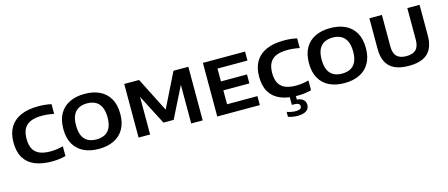

<svg xmlns="http://www.w3.org/2000/svg" viewBox="-50 -1222 4807 2058"><g transform="rotate(-15 2353.0 -192.5)"><path d="M391 7.5Q280 7.5 202.2 -24.5Q124.5 -56.5 83.5 -123.8Q42.5 -191 42.5 -296.5Q42.5 -396.5 83.8 -464.8Q125 -533 204.2 -567.8Q283.5 -602.5 397.5 -602.5Q435.5 -602.5 472 -599Q508.5 -595.5 543 -587.5V-479.5Q511 -486.5 477.5 -490.2Q444 -494 408 -494Q333.5 -494 284.5 -473.2Q235.5 -452.5 211.8 -409Q188 -365.5 188 -297.5Q188 -227 212 -183.8Q236 -140.5 283.5 -120.8Q331 -101 402 -101Q438.5 -101 473.2 -106Q508 -111 543 -120V-12Q509.5 -2.5 470.2 2.5Q431 7.5 391 7.5Z M911.5 7.5Q815.5 7.5 744.8 -26.5Q674 -60.5 635 -128.5Q596 -196.5 596 -297Q596 -398 635 -466Q674 -534 745 -568.2Q816 -602.5 911.5 -602.5Q1008 -602.5 1079 -568.2Q1150 -534 1189 -465.8Q1228 -397.5 1228 -297Q1228 -197 1188.8 -129Q1149.5 -61 1078.5 -26.8Q1007.5 7.5 911.5 7.5ZM911.5 -97.5Q966.5 -97.5 1005.8 -118.2Q1045 -139 1065.8 -182.5Q1086.5 -226 1086.5 -295Q1086.5 -366 1065.2 -410.8Q1044 -455.5 1004.8 -476.5Q965.5 -497.5 911.5 -497.5Q858 -497.5 819 -477Q780 -456.5 758.8 -413Q737.5 -369.5 737.5 -300Q737.5 -228 758.2 -183.5Q779 -139 818.2 -118.2Q857.5 -97.5 911.5 -97.5Z M1351.5 0V-595H1516.5L1718.5 -196H1700.5L1898 -595H2063V0H1935.5V-483H1962.5L1764 -86H1650.5L1445.5 -483H1479.5V0Z M2224.5 0V-595H2692.5V-495.5H2360V-99.5H2697V0ZM2299.5 -253.5V-353H2649V-253.5Z M3116.5 7.5Q3005.5 7.5 2927.8 -24.5Q2850 -56.5 2809 -123.8Q2768 -191 2768 -296.5Q2768 -396.5 2809.2 -464.8Q2850.5 -533 2929.8 -567.8Q3009 -602.5 3123 -602.5Q3161 -602.5 3197.5 -599Q3234 -595.5 3268.5 -587.5V-479.5Q3236.5 -486.5 3203 -490.2Q3169.5 -494 3133.5 -494Q3059 -494 3010 -473.2Q2961 -452.5 2937.2 -409Q2913.5 -365.5 2913.5 -297.5Q2913.5 -227 2937.5 -183.8Q2961.5 -140.5 3009 -120.8Q3056.5 -101 3127.5 -101Q3164 -101 3198.8 -106Q3233.5 -111 3268.5 -120V-12Q3235 -2.5 3195.8 2.5Q3156.5 7.5 3116.5 7.5ZM3059.5 216.5Q3031.5 216.5 3005 212Q2978.5 207.5 2955.5 199V144.5Q2981 154 3006 158.2Q3031 162.5 3053.5 162.5Q3084.5 162.5 3100.8 153.8Q3117 145 3117 125.5Q3117 105 3100.8 96Q3084.5 87 3053 87H3029V-10H3095.5V65.5L3067.5 44Q3128 44 3159 66Q3190 88 3190 129Q3190 170.5 3156.8 193.5Q3123.5 216.5 3059.5 216.5Z M3637 7.5Q3541 7.5 3470.2 -26.5Q3399.5 -60.5 3360.5 -128.5Q3321.5 -196.5 3321.5 -297Q3321.5 -398 3360.5 -466Q3399.5 -534 3470.5 -568.2Q3541.5 -602.5 3637 -602.5Q3733.5 -602.5 3804.5 -568.2Q3875.5 -534 3914.5 -465.8Q3953.5 -397.5 3953.5 -297Q3953.5 -197 3914.2 -129Q3875 -61 3804 -26.8Q3733 7.5 3637 7.5ZM3637 -97.5Q3692 -97.5 3731.2 -118.2Q3770.5 -139 3791.2 -182.5Q3812 -226 3812 -295Q3812 -366 3790.8 -410.8Q3769.5 -455.5 3730.2 -476.5Q3691 -497.5 3637 -497.5Q3583.5 -497.5 3544.5 -477Q3505.5 -456.5 3484.2 -413Q3463 -369.5 3463 -300Q3463 -228 3483.8 -183.5Q3504.5 -139 3543.8 -118.2Q3583 -97.5 3637 -97.5Z M4352 7.5Q4254.5 7.5 4192.8 -22Q4131 -51.5 4101.5 -109.8Q4072 -168 4072 -254V-595H4211V-243.5Q4211 -169.5 4245.8 -134.8Q4280.5 -100 4352 -100Q4424 -100 4458.5 -134.8Q4493 -169.5 4493 -243.5V-595H4629V-254Q4629 -168 4600 -109.8Q4571 -51.5 4509.8 -22Q4448.5 7.5 4352 7.5Z"/></g></svg>

Font: Encode Sans SC SemiExpanded SemiBold
Style: Regular
Weight: 600
Width: 6
Designer: Multiple Designers
Foundry: Impallari Type
Version: Version 3.002